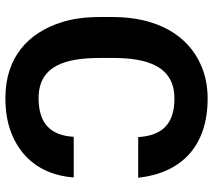

<svg xmlns="http://www.w3.org/2000/svg" viewBox="-58 -702 771 694"><g transform="rotate(90 327.0 -355.5)"><path d="M335 -110C216 -110 190 -211 190 -332V-379C190 -507 222 -601 337 -601C429 -601 471 -556 476 -470H623C606 -625 510 -721 337 -721C292 -721 252 -713 216 -697C106 -649 42 -536 42 -378V-332C42 -279 48 -232 62 -190C99 -75 185 10 335 10C379 10 418 4 452 -8C548 -42 613 -118 622 -237H475C470 -152 426 -110 335 -110Z"/></g></svg>

Font: Asimov
Style: Regular
Weight: 500
Designer: Google
Version: Version 2.000980; 2014